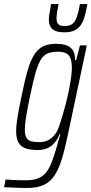

<svg xmlns="http://www.w3.org/2000/svg" viewBox="-64 -735 453 951"><path d="M69 196Q52 196 33.5 195.5Q15 195 -5 194Q-25 193 -44 192L-36 154Q-23 155 -7.5 156Q8 157 26 157.5Q44 158 62 158Q99 158 123 149Q147 140 163 121Q179 102 191 71Q203 40 216 -4Q219 -17 225 -36.5Q231 -56 235 -70H231Q221 -45 206 -27.5Q191 -10 170.5 -1Q150 8 122 8Q85 8 62 -0.5Q39 -9 27.5 -29Q16 -49 16 -84Q16 -114 23 -156Q30 -198 42 -255Q58 -335 73 -386.5Q88 -438 107 -466.5Q126 -495 151.5 -506.5Q177 -518 214 -518Q238 -518 259 -512.5Q280 -507 294 -490Q308 -473 308 -437H313L332 -510H366L275 -81Q262 -18 249.5 28Q237 74 221.5 106.5Q206 139 185.5 158.5Q165 178 137 187Q109 196 69 196ZM129 -31Q155 -31 173.5 -40Q192 -49 206.5 -67Q221 -85 230 -113Q237 -133 245.5 -162Q254 -191 262.5 -223.5Q271 -256 277.5 -289Q284 -322 288 -350.5Q292 -379 292 -398Q292 -444 276 -461.5Q260 -479 226 -479Q195 -479 174.5 -471.5Q154 -464 139.5 -441.5Q125 -419 112 -374Q99 -329 84 -255Q72 -198 65.5 -158Q59 -118 59 -94Q59 -67 66.5 -53.5Q74 -40 89.5 -35.5Q105 -31 129 -31ZM256 -575Q226 -575 209 -582.5Q192 -590 185 -604.5Q178 -619 178 -637Q178 -654 182 -674Q186 -694 189 -715H226Q222 -694 219 -676Q216 -658 216 -644Q216 -625 224.5 -615.5Q233 -606 256 -606Q282 -606 296 -618Q310 -630 318 -655Q326 -680 332 -715H369Q363 -684 356.5 -658.5Q350 -633 338.5 -614.5Q327 -596 307.5 -585.5Q288 -575 256 -575Z"/></svg>

Font: Saira ExtraCondensed ExtraLight
Style: Italic
Weight: 250
Width: 2
Italic angle: -12°
Designer: Hector Gatti with collaboration of the Omnibus-Type team
Foundry: Omnibus-Type
Version: Version 1.101